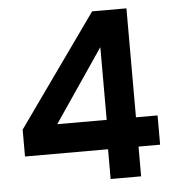

<svg xmlns="http://www.w3.org/2000/svg" viewBox="-51 -749 752 797"><g transform="rotate(-5 325.0 -350.0)"><path d="M378 0V-124H32V-236L362 -700H505V-246H595V-124H505V0ZM177 -246H383V-549Z"/></g></svg>

Font: Host Grotesk ExtraBold
Style: Regular
Weight: 800
Designer: Doğukan Karapınar
Foundry: Element Type
Version: Version 1.003; ttfautohint (v1.8.4.7-5d5b)